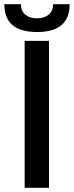

<svg xmlns="http://www.w3.org/2000/svg" viewBox="-46 -891 350 911"><path d="M71 0V-697H186.5V0ZM-25.5 -871H53.5Q53.5 -838.5 74.5 -821.2Q95.5 -804 129.5 -804Q164 -804 185 -821.5Q206 -839 206 -871H284.5Q284.5 -739 129.5 -739Q-25.5 -739 -25.5 -871Z"/></svg>

Font: HK Grotesk SemiBold
Style: Regular
Weight: 600
Designer: Alfredo Marco Pradil
Foundry: Hanken Design Co.
Version: Version 3.001;FEAKit 1.0